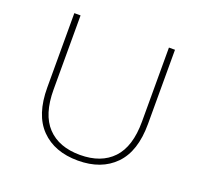

<svg xmlns="http://www.w3.org/2000/svg" viewBox="-122 -840 1037 984"><g transform="rotate(20 396.5 -348.0)"><path d="M397 4Q269 4 195.5 -71Q122 -146 122 -295V-700H156V-296Q156 -160 219 -93.5Q282 -27 397 -27Q512 -27 575 -93.5Q638 -160 638 -296V-700H671V-295Q671 -146 597.5 -71Q524 4 397 4Z"/></g></svg>

Font: Montserrat Thin ExtraLight
Style: Regular
Weight: 250
Version: Version 9.000